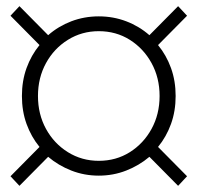

<svg xmlns="http://www.w3.org/2000/svg" viewBox="-20 -671 640 622"><path d="M43 -69 14 -100 108 -195Q81 -228 66 -269.5Q51 -311 51 -360Q51 -409 66 -450.5Q81 -492 108 -525L14 -620L43 -651L136 -557Q169 -586 211 -602Q253 -618 300 -618Q347 -618 389 -602Q431 -586 464 -557L557 -651L586 -620L492 -525Q519 -492 534 -450.5Q549 -409 549 -360Q549 -311 534 -269.5Q519 -228 492 -195L586 -100L557 -69L464 -163Q431 -135 389 -118.5Q347 -102 300 -102Q253 -102 211 -118.5Q169 -135 136 -163ZM300 -150Q356 -150 400.5 -178Q445 -206 471 -253.5Q497 -301 497 -360Q497 -419 471 -466.5Q445 -514 400.5 -542Q356 -570 300 -570Q245 -570 200 -542Q155 -514 129 -466.5Q103 -419 103 -360Q103 -301 129 -253.5Q155 -206 200 -178Q245 -150 300 -150Z"/></svg>

Font: Red Hat Mono
Style: Regular
Weight: 300
Monospace: yes
Designer: Pentagram, MCKL
Foundry: Pentagram, MCKL
Version: Version 1.023